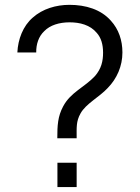

<svg xmlns="http://www.w3.org/2000/svg" viewBox="-20 -754 564 774"><path d="M289 -196.5C289 -240 286.5 -264.5 304.5 -296.5C326 -336 380.5 -362.5 414.5 -399.5C451.5 -437.5 473.5 -487.5 473.5 -542.5C473.5 -591.5 458.5 -636 427 -670.5C387 -716 325.5 -734.5 260 -734.5C206.5 -734.5 151.5 -718.5 112 -683C72.5 -649 52.5 -595.5 50 -542.5H126C125.5 -575.5 135.5 -607 158.5 -628.5C181.5 -652.5 219 -664 260.5 -664C302 -664 343.5 -653.5 370 -621.5C387.5 -602 395.5 -575 395.5 -541.5C395.5 -507.5 388.5 -477 363 -447.5C320 -401.5 264.5 -382 234.5 -325C213 -285 211 -248.5 211 -196.5ZM289 0V-98H211.5V0Z"/></svg>

Font: Manrope
Style: Regular
Weight: 400
Designer: Mikhail Sharanda
Foundry: Mikhail Sharanda
Version: Version 4.505